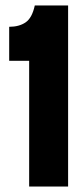

<svg xmlns="http://www.w3.org/2000/svg" viewBox="-20 -680 302 700"><path d="M86.3 0V-458.3H13.5V-582.3Q49.7 -582.3 73.3 -598.4Q97 -614.5 106.8 -660H228.3V0Z"/></svg>

Font: Bricolage Grotesque 96pt ExtraBold SemiCondensed
Style: Regular
Weight: 800
Width: 4
Version: Version 1.001;gftools[0.9.33.dev8+g029e19f]